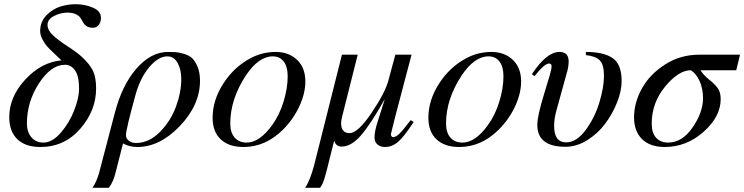

<svg xmlns="http://www.w3.org/2000/svg" viewBox="-20 -688 3539 913"><path d="M460 -604Q460 -585 450.5 -570.5Q441 -556 421 -556Q403 -556 392 -563.5Q381 -571 375.5 -581.5Q370 -592 363 -602.5Q356 -613 340.5 -620.5Q325 -628 300 -628Q268 -628 237 -612Q206 -596 206 -570Q206 -544 232 -520Q258 -496 303.5 -466.5Q349 -437 372 -415Q407 -382 422 -351.5Q437 -321 437 -267Q437 -162 361.5 -75.5Q286 11 172 11Q101 11 62.5 -26Q24 -63 24 -131Q24 -227 100 -309.5Q176 -392 272 -401Q264 -409 238.5 -433Q213 -457 203 -468.5Q193 -480 182 -500.5Q171 -521 171 -540Q171 -585 201 -615.5Q231 -646 267.5 -657Q304 -668 340 -668Q384 -668 422 -651.5Q460 -635 460 -604ZM356 -266Q356 -326 337 -353Q318 -380 289 -380Q223 -380 165.5 -292Q108 -204 108 -101Q108 -60 129.5 -35Q151 -10 186 -10Q229 -10 270 -58Q311 -106 333.5 -165Q356 -224 356 -266Z M451 135 526 -151Q560 -283 629 -362Q698 -441 779 -441Q802 -441 816 -440Q830 -439 854.5 -432Q879 -425 893.5 -411.5Q908 -398 919.5 -370.5Q931 -343 931 -304Q931 -189 835.5 -89Q740 11 633 11Q595 11 565 -6L529 135Q519 176 498 205H420Q440 174 451 135ZM842 -312Q842 -358 824.5 -389Q807 -420 776 -420Q733 -420 690 -369Q647 -318 625 -239Q579 -73 579 -45Q579 -29 593 -18.5Q607 -8 628 -8Q690 -9 741 -61Q792 -113 817 -181.5Q842 -250 842 -312Z M1432 -301Q1432 -244 1403.5 -182.5Q1375 -121 1326 -72Q1243 11 1138 11Q1068 11 1029.5 -25.5Q991 -62 991 -128Q991 -211 1041.5 -290Q1092 -369 1171 -411Q1227 -441 1291 -441Q1353 -441 1392.5 -403.5Q1432 -366 1432 -301ZM1348 -326Q1348 -371 1329 -395.5Q1310 -420 1277 -420Q1210 -420 1149 -329Q1075 -216 1075 -101Q1075 -57 1096 -33.5Q1117 -10 1153 -10Q1214 -10 1274 -93Q1308 -139 1328 -203.5Q1348 -268 1348 -326Z M1933 -117 1947 -108Q1901 -37 1872.5 -13Q1844 11 1810 11Q1789 11 1775 -1Q1761 -13 1761 -34Q1761 -65 1776 -110L1809 -214H1808Q1740 -93 1694.5 -42Q1649 9 1605 9Q1577 9 1569 -19Q1560 17 1549.5 58.5Q1539 100 1534.5 118.5Q1530 137 1524 157Q1518 177 1513 187Q1508 197 1502 205H1431Q1455 170 1475 93L1606 -428H1681L1606 -130Q1602 -112 1602 -103Q1602 -55 1642 -55Q1682 -55 1747 -151.5Q1812 -248 1827 -306L1860 -428H1937L1858 -128Q1839 -52 1839 -51Q1839 -36 1850 -36Q1862 -36 1878.5 -51.5Q1895 -67 1933 -117Z M2458 -301Q2458 -244 2429.5 -182.5Q2401 -121 2352 -72Q2269 11 2164 11Q2094 11 2055.5 -25.5Q2017 -62 2017 -128Q2017 -211 2067.5 -290Q2118 -369 2197 -411Q2253 -441 2317 -441Q2379 -441 2418.5 -403.5Q2458 -366 2458 -301ZM2374 -326Q2374 -371 2355 -395.5Q2336 -420 2303 -420Q2236 -420 2175 -329Q2101 -216 2101 -101Q2101 -57 2122 -33.5Q2143 -10 2179 -10Q2240 -10 2300 -93Q2334 -139 2354 -203.5Q2374 -268 2374 -326Z M2766 -426V-441Q2851 -441 2893.5 -411.5Q2936 -382 2936 -303Q2936 -256 2914.5 -201.5Q2893 -147 2858 -100Q2823 -53 2772.5 -21.5Q2722 10 2669 10Q2535 10 2535 -94Q2535 -136 2567 -240L2595 -333Q2603 -362 2603 -372Q2603 -386 2591 -386Q2569 -386 2522 -326L2509 -335Q2579 -441 2640 -441Q2684 -441 2684 -396Q2684 -371 2676 -344L2626 -163Q2615 -124 2615 -89Q2615 -11 2672 -11Q2722 -11 2765.5 -70.5Q2809 -130 2830.5 -202Q2852 -274 2852 -327Q2852 -381 2832 -401Q2812 -421 2766 -426Z M3499 -428 3481 -354H3311Q3326 -330 3352 -309.5Q3378 -289 3392.5 -269.5Q3407 -250 3407 -217Q3407 -133 3325.5 -61Q3244 11 3141 11Q3071 11 3033 -26.5Q2995 -64 2995 -130Q2995 -199 3032 -266.5Q3069 -334 3142 -381Q3215 -428 3305 -428ZM3323 -221Q3323 -267 3306.5 -303Q3290 -339 3265 -354Q3207 -354 3143 -276.5Q3079 -199 3079 -100Q3079 -56 3100 -33Q3121 -10 3157 -10Q3224 -10 3273.5 -82Q3323 -154 3323 -221Z"/></svg>

Font: STIX MathJax Main
Style: Italic
Weight: 400
Italic angle: -16.33°
Designer: MicroPress Inc., with final additions and corrections provided by Coen Hoffman, Elsevier (retired)
Version: Version 1.1.1